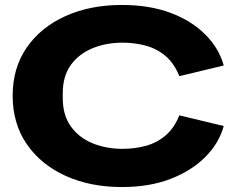

<svg xmlns="http://www.w3.org/2000/svg" viewBox="-20 -741 942 774"><path d="M471 13Q343 13 243.5 -32.5Q144 -78 87.5 -160.5Q31 -243 31 -355Q31 -467 87.5 -549Q144 -631 243.5 -676Q343 -721 471 -721Q583 -721 668 -689Q753 -657 808 -601.5Q863 -546 882 -477L703 -434Q682 -486 647 -515.5Q612 -545 567.5 -557Q523 -569 474 -569Q408 -569 353 -546.5Q298 -524 265.5 -479Q233 -434 233 -365V-345Q233 -277 265.5 -231.5Q298 -186 353 -163.5Q408 -141 474 -141Q523 -141 567.5 -153Q612 -165 647 -194.5Q682 -224 703 -276L882 -233Q863 -164 808 -108.5Q753 -53 668 -20Q583 13 471 13Z"/></svg>

Font: Special Gothic Extended Bold
Style: Regular
Weight: 700
Width: 7
Designer: Alistair McCready
Foundry: Monolith
Version: Version 1.000; ttfautohint (v1.8.4.7-5d5b)